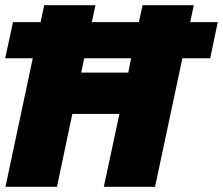

<svg xmlns="http://www.w3.org/2000/svg" viewBox="-43 -718 857 738"><path d="M416 -280H235L176 0H-22L83 -494H-23L7 -633H113L127 -698H324L310 -633H491L505 -698H702L688 -633H794L765 -494H658L553 0H356ZM450 -439 461 -494H281L269 -439Z"/></svg>

Font: Azeret Mono ExtraBold
Style: Italic
Weight: 800
Italic angle: -12°
Designer: Martin Vácha
Foundry: Displaay
Version: Version 1.000; Glyphs 3.0.3, build 3074